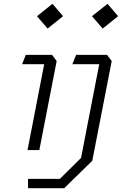

<svg xmlns="http://www.w3.org/2000/svg" viewBox="-20 -788 660 1008"><path d="M124.5 0H186.5L277.5 -467.5L253 -500H115.5L96 -451H212ZM127 151 127.5 200H317L464.5 56L566.5 -467.5L542 -500H379.5L360 -451H501L405.5 41L294.5 151ZM174 -703 230 -638 311 -703 255.5 -768ZM463 -703 519 -638 600 -703 544.5 -768Z"/></svg>

Font: Monaspace Krypton ExtraLight
Style: Italic
Weight: 200
Italic angle: -11°
Designer: Riley Cran & the Lettermatic Team
Foundry: Lettermatic
Version: Version 1.101 (Monaspace Krypton)